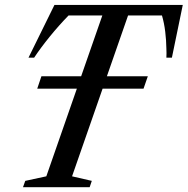

<svg xmlns="http://www.w3.org/2000/svg" viewBox="-20 -782 784 802"><path d="M76 0 85.5 -26.5 173.5 -45.5 301 -411.5H135.5L153 -463.5H319L407.5 -717.5H266.5Q225.5 -675.5 187.8 -629Q150 -582.5 122.5 -541H99L207.5 -761.5H743.5L698 -541H675Q675.5 -550 675.5 -559.8Q675.5 -569.5 675 -579Q674.5 -613.5 670.2 -649.2Q666 -685 656.5 -717.5H515L426.5 -463.5H597.5L579.5 -411.5H408.5L281 -45.5L363.5 -26.5L354.5 0Z"/></svg>

Font: Libre Caslon Condensed Medium Italic
Style: Regular
Weight: 500
Italic angle: -22.583°
Designer: Pablo Impallari, Rodrigo Fuenzalida, Katja Schimmel, Ertekin Erdin
Foundry: Pablo Impallari, Rodrigo Fuenzalida
Version: Version 2.000; ttfautohint (v1.8.4.7-5d5b);gftools[0.9.33]